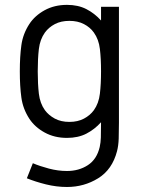

<svg xmlns="http://www.w3.org/2000/svg" viewBox="-20 -556 584 785"><path d="M253.9 -536.1Q299.3 -536.1 333 -518.8Q366.7 -501.5 393.1 -472.2V-528.3H466.3V-54.2Q466.3 -18.1 465.3 10.5Q464.4 39.1 458.5 62Q439 137.2 381.3 172.9Q323.7 208.5 253.9 208.5Q210.9 208.5 167.7 197.8Q124.5 187 89.8 172.9L114.3 111.3Q143.1 123.5 180.2 133.3Q217.3 143.1 253.9 143.1Q302.7 143.1 339.4 119.1Q376 95.2 387.7 44.9Q391.6 27.3 392.3 6.3Q393.1 -14.6 393.1 -56.2Q366.7 -26.9 333 -9.5Q299.3 7.8 253.9 7.8Q202.6 7.8 162.6 -14.2Q122.6 -36.1 100.1 -70.3Q73.7 -110.8 67.4 -157Q61 -203.1 61 -264.2Q61 -325.2 67.4 -371.3Q73.7 -417.5 100.1 -458Q122.6 -492.2 162.6 -514.2Q202.6 -536.1 253.9 -536.1ZM263.7 -470.7Q229.5 -470.7 204.3 -457.5Q179.2 -444.3 163.6 -422.9Q143.6 -395 138.9 -355.7Q134.3 -316.4 134.3 -264.2Q134.3 -212.4 138.9 -172.9Q143.6 -133.3 163.6 -105.5Q179.2 -84.5 204.3 -71Q229.5 -57.6 263.7 -57.6Q297.9 -57.6 323.2 -71Q348.6 -84.5 363.8 -105.5Q383.8 -133.3 388.4 -172.9Q393.1 -212.4 393.1 -264.2Q393.1 -316.4 388.4 -355.7Q383.8 -395 363.8 -422.9Q348.6 -444.3 323.2 -457.5Q297.9 -470.7 263.7 -470.7Z"/></svg>

Font: Gidole
Style: Regular
Weight: 400
Version: Version 2.100; ttfautohint (v1.8.4.7-5d5b)